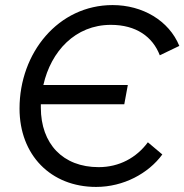

<svg xmlns="http://www.w3.org/2000/svg" viewBox="-20 -726 727 757"><path d="M359 11C467 11 565 -42 620 -117L563 -165C518 -104 450 -67 369 -67C228 -67 141 -159 141 -302V-315H470L484 -391H151C181 -524 277 -628 417 -628C517 -628 582 -581 610 -508L687 -545C646 -645 542 -706 424 -706C210 -706 57 -518 57 -298C57 -115 180 11 359 11Z"/></svg>

Font: Fixel Display
Style: Italic
Weight: 400
Italic angle: -10°
Designer: AlfaBravo + MacPaw
Foundry: Kyrylo Tkachov, Marchela Mozhyna, Serhii Makarenko, Maria Weinstein, Zakhar Kryvoshyya
Version: Version 1.210;Glyphs 3.2 (3217)